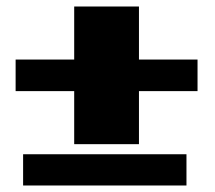

<svg xmlns="http://www.w3.org/2000/svg" viewBox="-20 -590 661 590"><path d="M208 -310H28V-407H208V-570H407V-407H587V-310H407V-147H208ZM51 -116H553V-20H51Z"/></svg>

Font: Taviraj Black
Style: Regular
Weight: 900
Designer: Katatrad Team
Foundry: CadsonDemak
Version: Version 1.030